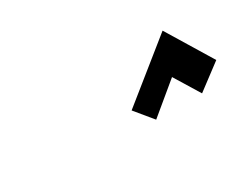

<svg xmlns="http://www.w3.org/2000/svg" viewBox="-39 -974 800 624"><g transform="rotate(-30 361.0 -661.5)"><path d="M578.6 -781.7 682.1 -611.8 587.9 -541 529.8 -635.7 416 -541.5 361.8 -607.4Z"/></g></svg>

Font: Cantarell
Style: Bold Italic
Weight: 700
Italic angle: -16°
Designer: Dave Crossland
Version: Version 1.004